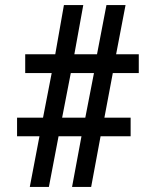

<svg xmlns="http://www.w3.org/2000/svg" viewBox="-20 -734 612 754"><path d="M97 0H172L210 -199H300L263 0H338L375 -199H493V-272H390L423 -447H525V-521H436L473 -714H398L361 -521H272L307 -714H231L197 -521H79V-447H183L149 -272H47V-199H135ZM224 -272 258 -447H349L315 -272Z"/></svg>

Font: Noto Serif Devanagari SemiCondensed ExtraBold
Style: Regular
Weight: 800
Width: 4
Designer: Universal Thirst, Indian Type Foundry and the Monotype Design Team
Foundry: Monotype Imaging Inc.
Version: Version 2.004